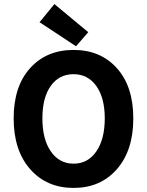

<svg xmlns="http://www.w3.org/2000/svg" viewBox="-20 -910 721 942"><path d="M353 -683 174 -801 247 -890 413 -752ZM341 -665Q473 -665 553.5 -575.5Q634 -486 634 -329Q634 -172 553.5 -80Q473 12 341 12Q209 12 128 -80Q47 -172 47 -329Q47 -486 127.5 -575.5Q208 -665 341 -665ZM494 -329Q494 -430 452.5 -488Q411 -546 341 -546Q270 -546 229 -488.5Q188 -431 188 -329Q188 -227 229.5 -167Q271 -107 341 -107Q411 -107 452.5 -167Q494 -227 494 -329Z"/></svg>

Font: Assistant
Style: Bold
Weight: 700
Designer: Hebrew By Ben Nathan, Latin by Paul Hunt
Version: Version 2.001;PS 002.001;hotconv 1.0.88;makeotf.lib2.5.64775